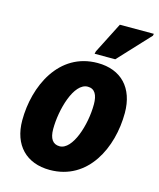

<svg xmlns="http://www.w3.org/2000/svg" viewBox="-116 -851 781 944"><g transform="rotate(15 274.5 -379.5)"><path d="M293 -599H398L547 -759L549 -769H376L296 -612ZM227 10C422 10 512 -179 512 -356C512 -483 440 -559 320 -559C123 -559 34 -365 34 -191C34 -65 108 10 227 10ZM244 -115C209 -115 192 -141 192 -189C192 -287 232 -434 303 -434C339 -434 354 -405 354 -358C354 -252 310 -115 244 -115Z"/></g></svg>

Font: Noto Sans SemiCondensed ExtraBold
Style: Italic
Weight: 800
Width: 4
Italic angle: -12°
Designer: Monotype Design Team
Foundry: Monotype Imaging Inc.
Version: Version 2.013